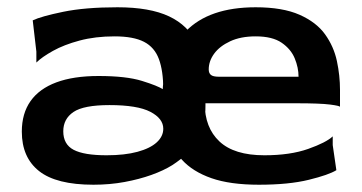

<svg xmlns="http://www.w3.org/2000/svg" viewBox="-20 -498 995 528"><path d="M237 10Q135 10 87.5 -27.5Q40 -65 40 -136Q40 -186 64 -220Q88 -254 135 -271.5Q182 -289 251 -289Q327 -289 370.5 -275.5Q414 -262 429 -252Q429 -303 417 -335.5Q405 -368 376 -383Q347 -398 295 -398Q242 -398 199 -386.5Q156 -375 125.5 -358Q95 -341 80 -326V-356L70 -442Q93 -453 153.5 -465.5Q214 -478 303 -478Q392 -478 445 -453Q498 -428 521.5 -378Q545 -328 545 -253V-207Q545 -160 532 -129Q519 -98 498 -78.5Q477 -59 454 -44Q430 -29 396.5 -17Q363 -5 322.5 2.5Q282 10 237 10ZM273 -71Q323 -71 358 -80.5Q393 -90 411 -106.5Q429 -123 429 -144Q429 -172 393.5 -190.5Q358 -209 281 -209Q210 -209 182 -190Q154 -171 154 -137Q154 -101 182.5 -86Q211 -71 273 -71ZM692 10Q613 10 561.5 -8Q510 -26 480.5 -58.5Q451 -91 439 -135Q427 -179 427 -233Q427 -346 491 -412Q555 -478 683 -478Q757 -478 803.5 -457.5Q850 -437 874 -403.5Q898 -370 906.5 -330Q915 -290 915 -251V-204Q915 -207 887.5 -210.5Q860 -214 795 -214H543Q543 -147 583.5 -109Q624 -71 707 -71Q778 -71 827.5 -88.5Q877 -106 895 -123V-99L905 -30Q884 -17 829 -3.5Q774 10 692 10ZM582 -287H801Q801 -312 790.5 -337.5Q780 -363 754.5 -380.5Q729 -398 683 -398Q642 -398 613 -384.5Q584 -371 569 -350.5Q554 -330 554 -307Q554 -297 560 -292Q566 -287 582 -287Z"/></svg>

Font: Red Rose Medium
Style: Regular
Weight: 500
Designer: Jaikishan Patel
Version: Version 2.000